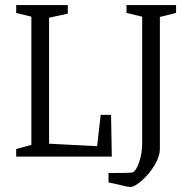

<svg xmlns="http://www.w3.org/2000/svg" viewBox="-20 -619 754 759"><path d="M44 -30 104 -46V-553L44 -568V-599H248V-565L174 -549V-51L364 -41L378 -165H419L422 0H44ZM441 109 409 102V65Q489 65 502 63Q517 60 529.5 23.5Q542 -13 542 -50V-553L480 -568V-599H676V-568L612 -552V-31Q612 0 590.5 35Q569 70 540.5 95Q512 120 496 120Q483 120 441 109Z"/></svg>

Font: Grenze Light
Style: Regular
Weight: 300
Designer: Renata Polastri
Foundry: Omnibus-Type
Version: Version 1.002; ttfautohint (v1.8)